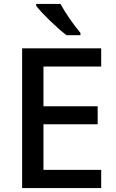

<svg xmlns="http://www.w3.org/2000/svg" viewBox="-20 -961 595 981"><path d="M289 -941H165V-931C193 -894 272 -817 320 -781H391V-793C359 -830 313 -896 289 -941ZM497 0V-93H202V-326H479V-418H202V-621H497V-714H93V0Z"/></svg>

Font: Noto Sans Canadian Aboriginal Medium
Style: Regular
Weight: 500
Designer: Monotype Design Team, Typotheque's Kevin King
Foundry: Monotype Imaging Inc.
Version: Version 2.004